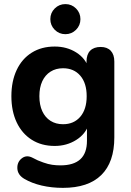

<svg xmlns="http://www.w3.org/2000/svg" viewBox="-20 -729 641 943"><path d="M98.9 149.1Q66.6 129.7 65.2 98.2Q63.8 66.7 87.1 48.6Q110.4 30.4 140.3 46Q163.7 59.2 192.5 69Q216.5 77.6 236.5 80.4Q256.4 83.2 276.8 83.2Q341.7 83.2 374.4 53.3Q407.1 23.4 407.1 -37.7V-118.9H415.9Q400.7 -70.7 354.1 -41.5Q307.5 -12.2 248.6 -12.2Q183.6 -12.2 135.7 -42.7Q87.7 -73.2 61.8 -128.3Q35.9 -183.4 35.9 -256.6Q35.9 -329.8 61.8 -385Q87.7 -440.2 135.8 -470.3Q183.8 -500.4 248.6 -500.4Q308.7 -500.4 354.6 -471.3Q400.5 -442.1 414.7 -394.8L404.9 -364.6V-426.8Q404.9 -461.9 423.1 -480.2Q441.2 -498.4 474.5 -498.4Q506.2 -498.4 523.9 -479.8Q541.5 -461.1 541.5 -426.8V-54.3Q541.5 67.7 477.5 130.7Q413.6 193.7 289 193.7Q233.9 193.7 185.1 182.4Q136.3 171.1 98.9 149.1ZM405.7 -256.6Q405.7 -320.7 374.4 -357.2Q343 -393.8 289.5 -393.8Q254.4 -393.8 228.2 -377.2Q201.9 -360.6 187.6 -330Q173.4 -299.3 173.4 -256.6Q173.4 -213.9 187.6 -183Q201.9 -152 228.2 -135.4Q254.4 -118.9 289.5 -118.9Q343 -118.9 374.4 -155.7Q405.7 -192.5 405.7 -256.6ZM227.2 -635.1Q227.2 -665.8 248.8 -687.4Q270.5 -708.9 301.2 -708.9Q331.9 -708.9 353.5 -687.3Q375 -665.6 375 -634.9Q375 -604.4 353.4 -582.7Q331.7 -561.1 301 -561.1Q270.3 -561.1 248.7 -582.8Q227.2 -604.6 227.2 -635.1Z"/></svg>

Font: SN Pro Thin
Style: Regular
Weight: 200
Designer: Tobias Whetton
Foundry: Supernotes
Version: Version 1.003;Glyphs 3.3 (3324)